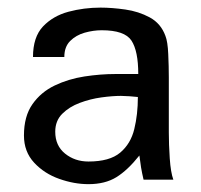

<svg xmlns="http://www.w3.org/2000/svg" viewBox="-20 -465 520 497"><path d="M336.9 -213.9Q336.9 -168.9 327.6 -130.9Q318.4 -92.8 291 -69.8Q263.7 -46.9 209 -46.9Q173.8 -46.9 148.4 -67.4Q123 -87.9 123 -124Q123 -152.3 141.1 -170.4Q159.2 -188.5 186.5 -198.7Q213.9 -209 242.7 -212.9Q271.5 -216.8 293 -216.8Q301.8 -216.8 315.9 -215.8Q330.1 -214.8 336.9 -213.9ZM428.7 0Q421.9 -18.6 419.4 -55.2Q417 -91.8 417 -122.1V-264.6Q417 -293 415.5 -325.2Q414.1 -357.4 408.2 -372.1Q396.5 -404.3 367.7 -419.9Q338.9 -435.5 304.2 -440.4Q269.5 -445.3 240.2 -445.3Q197.3 -445.3 157.2 -434.6Q117.2 -423.8 91.3 -396.5Q65.4 -369.1 65.4 -317.4H146.5Q146.5 -343.8 161.6 -358.9Q176.8 -374 199.2 -380.4Q221.7 -386.7 243.2 -386.7Q302.7 -386.7 320.3 -359.9Q337.9 -333 337.9 -273.4H278.3Q240.2 -273.4 198.7 -267.1Q157.2 -260.7 121.6 -243.7Q85.9 -226.6 64 -195.3Q42 -164.1 42 -114.3Q42 -72.3 68.4 -43.9Q94.7 -15.6 133.3 -2Q171.9 11.7 209 11.7Q252 11.7 281.2 -6.3Q310.5 -24.4 340.8 -62.5Q342.8 -45.9 345.2 -31.2Q347.7 -16.6 351.6 0Z"/></svg>

Font: Namkio Khamti
Style: Regular
Weight: 400
Designer: Debbi Hosken
Foundry: SIL International
Version: Version 3.917